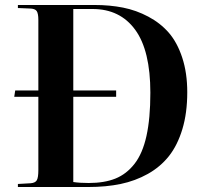

<svg xmlns="http://www.w3.org/2000/svg" viewBox="-20 -750 818 770"><path d="M51.8 0V-12.2L103 -15.1Q121.6 -16.6 127.7 -27.3Q133.8 -38.1 133.8 -67.9V-361.8H37.1L41 -387.2H133.8V-669.9Q133.8 -695.8 127.2 -705.6Q120.6 -715.3 100.1 -715.8L51.8 -717.8V-730H358.9Q420.4 -730 473.4 -719.5Q526.4 -709 574.7 -683.3Q623 -657.7 657 -618.7Q690.9 -579.6 710.9 -518.6Q731 -457.5 731 -379.9Q731 -296.9 711.4 -232.2Q691.9 -167.5 657.5 -124Q623 -80.6 572.8 -52.5Q522.5 -24.4 463.9 -12.2Q405.3 0 334 0ZM335.9 -16.1Q398.4 -16.1 442.9 -33.9Q487.3 -51.8 519.5 -93Q551.8 -134.3 567.4 -204.8Q583 -275.4 583 -377.9Q583 -547.4 522.2 -630.6Q461.4 -713.9 351.1 -713.9H273.9V-387.2H445.8V-361.8H273.9V-20Q300.3 -16.1 335.9 -16.1Z"/></svg>

Font: Display Semibold
Style: Regular
Weight: 600
Designer: Latin by Veronika Burian and Jose Scaglione. Greek by Irene Vlachou. Cyrillic by Vera Evstafieva.
Foundry: TypeTogether
Version: Version 3.002